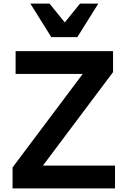

<svg xmlns="http://www.w3.org/2000/svg" viewBox="-20 -1050 707 1070"><path d="M50 -117 441 -638H67V-765H610V-648L219 -127H621V0H50ZM149 -1030H256L341 -925L426 -1030H528L411 -843H266Z"/></svg>

Font: Application Semibold
Style: Regular
Weight: 600
Designer: Wei Huang
Foundry: Wei Huang
Version: Version 0.012